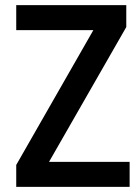

<svg xmlns="http://www.w3.org/2000/svg" viewBox="-20 -725 544 745"><path d="M43 0V-85L362.5 -643.5V-608H43V-705H470V-620L150.5 -62.5V-97H483V0Z"/></svg>

Font: Nunito Sans 12pt ExtraLight Condensed
Style: Regular
Weight: 200
Width: 3
Version: Version 3.101;gftools[0.9.27]